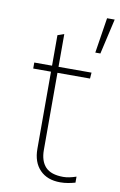

<svg xmlns="http://www.w3.org/2000/svg" viewBox="-83 -762 513 819"><g transform="rotate(10 173.0 -352.0)"><path d="M289 -561 313 -714H346L311 -561ZM237 10Q181 10 149 -23Q117 -56 117 -114V-448H40V-474H117V-606L145 -616V-474H288L286 -448H145V-114Q145 -66 169 -40.5Q193 -15 246 -15Q270 -15 302 -26V0Q288 4 271.5 7Q255 10 237 10Z"/></g></svg>

Font: Kanit Thin
Style: Regular
Weight: 250
Designer: Katatrad Team
Foundry: CadsonDemak
Version: Version 2.000; ttfautohint (v1.8.3)